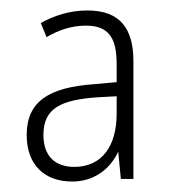

<svg xmlns="http://www.w3.org/2000/svg" viewBox="-20 -742 328 367"><path d="M147 -722C113 -722 83 -712 58 -698L69 -671C91 -684 116 -693 144 -693C184 -693 203 -674 203 -620V-585L159 -581C75 -575 31 -549 31 -484C31 -427 65 -395 118 -395C157 -395 189 -416 206 -452L211 -400H235V-625C235 -687 210 -722 147 -722ZM166 -556 203 -558V-525C203 -463 175 -423 122 -423C85 -423 63 -444 63 -484C63 -535 96 -551 166 -556Z"/></svg>

Font: Noto Sans Condensed ExtraLight
Style: Regular
Weight: 200
Width: 3
Designer: Monotype Design Team
Foundry: Monotype Imaging Inc.
Version: Version 2.013